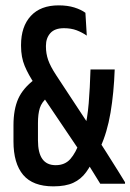

<svg xmlns="http://www.w3.org/2000/svg" viewBox="-20 -668 474 698"><path d="M344.5 0Q339 -9 329.5 -24.2Q320 -39.5 309.5 -56.5Q299 -73.5 290 -88Q281 -102.5 275.5 -110.5L268 -121.5L123 -336.5L107.5 -360Q83 -396.5 69.8 -428.2Q56.5 -460 56.5 -501V-504.5Q56.5 -571.5 92 -610Q127.5 -648.5 193 -648.5Q225.5 -648.5 250.2 -640.8Q275 -633 290.5 -621.5L295.5 -538.5Q279 -550 258.8 -557.8Q238.5 -565.5 212.5 -565.5Q179 -565.5 163 -547.5Q147 -529.5 147 -501.5V-498.5Q147 -473.5 155 -450.2Q163 -427 184 -395L310 -203.5L325 -179.5Q334 -165 345 -148Q356 -131 367.5 -112.8Q379 -94.5 390.8 -75.8Q402.5 -57 413.8 -39.2Q425 -21.5 434.5 -5.5V0ZM174 9.5Q99.5 9.5 64.2 -32.2Q29 -74 29 -154V-212.5Q29 -270 46.2 -308.8Q63.5 -347.5 106 -379.5L152.5 -314.5Q131.5 -296.5 124.8 -275.2Q118 -254 118 -220.5V-158Q118 -112.5 134 -90Q150 -67.5 182.5 -67.5Q216 -67.5 235.8 -90Q255.5 -112.5 269.5 -152L286.5 -192Q298 -238 302.5 -292.8Q307 -347.5 309 -415.5H397Q394 -330.5 381.8 -258.2Q369.5 -186 344.5 -132L328 -106Q312 -68 293.2 -42.2Q274.5 -16.5 246.5 -3.5Q218.5 9.5 174 9.5Z"/></svg>

Font: Anek Latin Condensed Medium
Style: Regular
Weight: 500
Width: 3
Designer: Yesha Goshar
Foundry: Ek Type
Version: Version 1.003